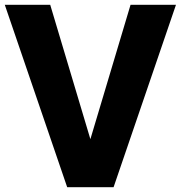

<svg xmlns="http://www.w3.org/2000/svg" viewBox="-24 -783 756 803"><path d="M451 0H257L-4 -763H186L354 -201L522 -763H712Z"/></svg>

Font: Open Sauce One Black
Style: Regular
Weight: 900
Designer: Alfredo Marco Pradil
Foundry: Creative Sauce Fz LLC
Version: Version 1.477